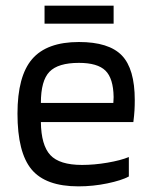

<svg xmlns="http://www.w3.org/2000/svg" viewBox="-20 -653 538 681"><path d="M437 -96V-27Q411 -13 360.5 -2.5Q310 8 258 8Q142 8 92 -52Q42 -112 42 -250Q42 -383 94 -443.5Q146 -504 260 -504Q366 -504 412 -456.5Q458 -409 458 -298Q458 -278 457 -261Q456 -244 453 -220H125Q126 -138 158.5 -103Q191 -68 271 -68Q314 -68 361 -76Q408 -84 437 -96ZM383 -309Q382 -375 354 -402.5Q326 -430 260 -430Q186 -430 155.5 -398.5Q125 -367 125 -288H382Q382 -290 382.5 -297.5Q383 -305 383 -309ZM383 -633V-569H138V-633Z"/></svg>

Font: Blinker
Style: Regular
Weight: 400
Designer: Juergen Huber
Foundry: supertype
Version: Version 1.017;hotconv 1.0.117;makeotfexe 2.5.65602